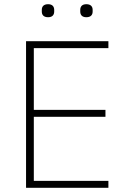

<svg xmlns="http://www.w3.org/2000/svg" viewBox="-20 -894 606 914"><path d="M209 -812C230 -812 238 -824 238 -839V-847C238 -862 230 -874 209 -874C187 -874 179 -862 179 -847V-839C179 -824 187 -812 209 -812ZM391 -812C413 -812 421 -824 421 -839V-847C421 -862 413 -874 391 -874C370 -874 362 -862 362 -847V-839C362 -824 370 -812 391 -812ZM496 0V-33H141V-338H482V-371H141V-665H496V-698H104V0Z"/></svg>

Font: IBM Plex Thai Looped ExtraLight
Style: Regular
Weight: 200
Designer: Mike Abbink, Paul van der Laan, Pieter van Rosmalen, Ben Mitchell, Mark Frömberg
Foundry: Bold Monday
Version: Version 1.0